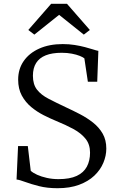

<svg xmlns="http://www.w3.org/2000/svg" viewBox="-20 -984 624 1015"><path d="M284 11Q229.5 11 186.2 0Q143 -11 113 -22.2Q83 -33.5 67.5 -35L75.5 -212H127L142.5 -81Q154.5 -70 176.5 -60Q198.5 -50 227.8 -43.5Q257 -37 289 -37Q349 -37 385.8 -54.2Q422.5 -71.5 439.2 -103Q456 -134.5 456 -177Q456 -221 432.2 -250.5Q408.5 -280 368 -302Q327.5 -324 277 -344.5Q245.5 -357.5 210.5 -375.2Q175.5 -393 145 -418.2Q114.5 -443.5 95.2 -479Q76 -514.5 76 -563Q76 -619 105.2 -661.2Q134.5 -703.5 187.5 -727.2Q240.5 -751 311.5 -751Q345.5 -751 375 -746.2Q404.5 -741.5 429 -735Q453.5 -728.5 471.5 -722.8Q489.5 -717 500 -715L494 -552H444.5L426 -675.5Q419 -681.5 401.8 -688.5Q384.5 -695.5 360 -700.2Q335.5 -705 306.5 -705Q255.5 -705 221.8 -691.5Q188 -678 171 -651Q154 -624 154 -583.5Q154 -538 175.5 -510.2Q197 -482.5 236.5 -462Q276 -441.5 328 -417Q365 -400 402.5 -380.5Q440 -361 471.8 -336Q503.5 -311 522.8 -277.5Q542 -244 542 -198.5Q542 -160.5 526.2 -123Q510.5 -85.5 478.5 -55.2Q446.5 -25 398 -7Q349.5 11 284 11ZM161.5 -801 129.5 -825.5 250.5 -964H334L455 -825.5L423 -801L292.5 -905.5Z"/></svg>

Font: Merriweather 24pt Light
Style: Regular
Weight: 300
Designer: Eben Sorkin
Foundry: Eben Sorkin
Version: Version 2.100